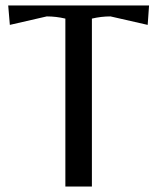

<svg xmlns="http://www.w3.org/2000/svg" viewBox="-20 -682 575 702"><path d="M316 0H219V-614Q185 -622 151 -622L16 -591L10 -662H525L520 -591L384 -622Q350 -622 316 -614Z"/></svg>

Font: Belleza
Style: Regular
Weight: 400
Designer: Eduardo Rodriguez Tunni
Foundry: Eduardo Rodriguez Tunni
Version: Version 1.001